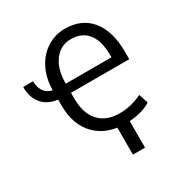

<svg xmlns="http://www.w3.org/2000/svg" viewBox="-208 -878 1189 1246"><g transform="rotate(-30 386.5 -255.5)"><path d="M488.8 10.7Q546.4 10.7 597.7 -2.2Q648.9 -15.1 680.2 -37.1L657.2 -106.9Q576.2 -66.4 488.8 -66.4Q389.2 -66.4 335 -126.7Q280.8 -187 280.8 -294.4V-339.8H717.3V-392.6Q717.3 -549.8 647.9 -635Q578.6 -720.2 452.6 -720.2Q379.4 -720.2 317.6 -680.7Q255.9 -641.1 221.2 -571Q186.5 -501 186.5 -413.1Q144 -422.9 124.5 -453.4Q105 -483.9 105 -527.8H30.8Q30.8 -448.7 71.3 -400.6Q111.8 -352.5 186.5 -343.3V-298.8Q186.5 -153.8 267.8 -71.5Q349.1 10.7 488.8 10.7ZM280.8 -408.2Q280.8 -515.6 328.1 -578.9Q375.5 -642.1 452.6 -642.1Q536.1 -642.1 579.8 -586.2Q623.5 -530.3 623.5 -424.3V-408.2ZM519 208.5V-41.5H428.2V208.5Z"/></g></svg>

Font: FAU Chimera
Style: Regular
Weight: 400
Version: Version 1.002;hotconv 1.0.117;makeotfexe 2.5.65602